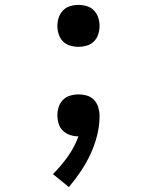

<svg xmlns="http://www.w3.org/2000/svg" viewBox="-20 -548 640 783"><path d="M300 -357Q283 -357 266 -362Q249 -367 237 -379Q225 -391 219.5 -408Q214 -425 214 -442Q214 -460 219.5 -476.5Q225 -493 237 -505.5Q249 -518 266 -523Q283 -528 300 -528Q317 -528 334 -523Q351 -518 363 -505.5Q375 -493 380.5 -476.5Q386 -460 386 -442Q386 -425 380.5 -408Q375 -391 363 -379Q351 -367 334 -362Q317 -357 300 -357ZM261 215 196 162Q229 129 256.5 90.5Q284 52 300 8H299Q282 8 265.5 2.5Q249 -3 236.5 -15Q224 -27 219 -44Q214 -61 214 -78Q214 -95 219.5 -112Q225 -129 237 -141Q249 -153 266 -158Q283 -163 300 -163Q318 -163 335 -158Q352 -153 364 -140Q376 -127 381 -109.5Q386 -92 386 -75Q386 -35 376 4.5Q366 44 349 80.5Q332 117 309.5 150.5Q287 184 261 215Z"/></svg>

Font: Iosevka Fixed Medium Extended
Style: Regular
Weight: 500
Width: 7
Monospace: yes
Designer: Belleve Invis
Foundry: Belleve Invis
Version: Version 24.1.1; ttfautohint (v1.8.4)